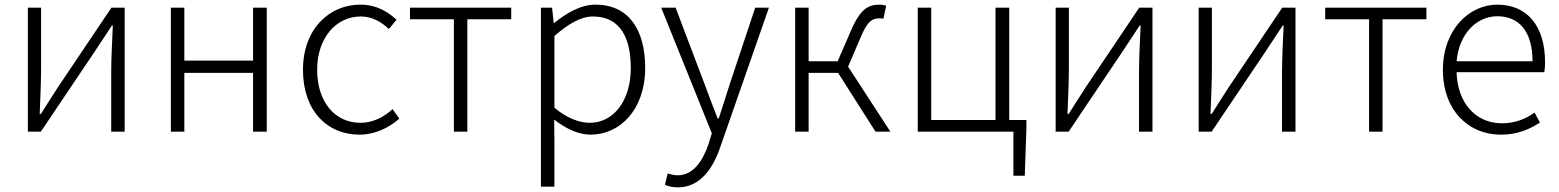

<svg xmlns="http://www.w3.org/2000/svg" viewBox="-20 -567 6717 827"><path d="M100 0H156L386 -342C408 -375 440 -424 462 -457H466C463 -387 459 -315 459 -256V0H517V-534H460L230 -192C209 -159 177 -110 156 -76H151C154 -147 157 -219 157 -277V-534H100Z M716 0H774V-253H1070V0H1129V-534H1070V-306H774V-534H716Z M1528 13C1595 13 1654 -16 1700 -56L1671 -97C1635 -64 1587 -38 1533 -38C1421 -38 1346 -130 1346 -266C1346 -403 1427 -496 1534 -496C1583 -496 1622 -473 1655 -442L1688 -482C1652 -515 1603 -547 1532 -547C1400 -547 1285 -444 1285 -266C1285 -89 1390 13 1528 13Z M1935 0H1993V-484H2182V-534H1746V-484H1935Z M2310 237H2368V46L2367 -52C2421 -10 2474 13 2524 13C2649 13 2759 -93 2759 -275C2759 -440 2687 -547 2545 -547C2480 -547 2418 -509 2367 -468H2365L2358 -534H2310ZM2520 -38C2480 -38 2425 -55 2368 -103V-412C2430 -466 2483 -496 2534 -496C2652 -496 2697 -403 2697 -274C2697 -132 2622 -38 2520 -38Z M2900 240C2998 240 3053 155 3084 62L3292 -534H3233L3124 -207C3109 -161 3092 -105 3076 -57H3071C3052 -105 3031 -161 3014 -207L2890 -534H2828L3046 7L3032 53C3006 130 2964 188 2899 188C2884 188 2867 184 2856 180L2844 229C2859 236 2879 240 2900 240Z M3405 0H3463V-253H3590L3751 0H3815L3633 -280L3687 -406C3717 -479 3739 -488 3768 -488C3776 -488 3779 -488 3785 -486L3797 -542C3791 -545 3780 -547 3770 -547C3721 -547 3686 -531 3644 -432L3588 -303H3463V-534H3405Z M4345 190H4394L4401 -14V-50H4327V-534H4268V-50H3991V-534H3933V0H4345Z M4527 0H4583L4813 -342C4835 -375 4867 -424 4889 -457H4893C4890 -387 4886 -315 4886 -256V0H4944V-534H4887L4657 -192C4636 -159 4604 -110 4583 -76H4578C4581 -147 4584 -219 4584 -277V-534H4527Z M5143 0H5199L5429 -342C5451 -375 5483 -424 5505 -457H5509C5506 -387 5502 -315 5502 -256V0H5560V-534H5503L5273 -192C5252 -159 5220 -110 5199 -76H5194C5197 -147 5200 -219 5200 -277V-534H5143Z M5877 0H5935V-484H6124V-534H5688V-484H5877Z M6444 13C6520 13 6570 -12 6613 -39L6590 -82C6550 -54 6506 -36 6449 -36C6334 -36 6257 -127 6254 -256H6632C6634 -270 6635 -285 6635 -299C6635 -455 6558 -547 6429 -547C6309 -547 6195 -440 6195 -266C6195 -91 6306 13 6444 13ZM6254 -303C6265 -425 6343 -497 6429 -497C6523 -497 6581 -432 6581 -303Z"/></svg>

Font: Noto Sans CJK SC Light
Style: Regular
Weight: 300
Designer: Ryoko NISHIZUKA 西塚涼子 (kana, bopomofo & ideographs); Paul D. Hunt (Latin, Greek & Cyrillic); Sandoll Communications 산돌커뮤니
Foundry: Adobe
Version: Version 2.004;hotconv 1.0.118;makeotfexe 2.5.65603